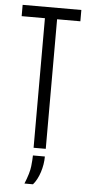

<svg xmlns="http://www.w3.org/2000/svg" viewBox="-57 -693 414 896"><g transform="rotate(5 149.5 -245.0)"><path d="M121 0V-607H12V-660H287V-607H178V0ZM93 170Q114 119 117.5 87Q121 55 121 36H177Q177 73 165 110Q153 147 133 170Z"/></g></svg>

Font: Bricolage Grotesque 48pt Condensed ExtraLight
Style: Regular
Weight: 200
Width: 3
Designer: Mathieu Triay
Foundry: Atelier Triay
Version: Version 1.000; ttfautohint (v1.8.4.7-5d5b);gftools[0.9.32]